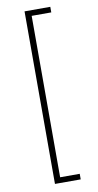

<svg xmlns="http://www.w3.org/2000/svg" viewBox="-99 -803 503 984"><g transform="rotate(-10 152.5 -311.0)"><path d="M104 138V-760H238V-731H136V109H238V138Z"/></g></svg>

Font: IBM Plex Sans Thai ExtLt
Style: Regular
Weight: 200
Designer: Mike Abbink, Paul van der Laan, Pieter van Rosmalen, Ben Mitchell, Mark Frömberg
Foundry: Bold Monday
Version: Version 1.2